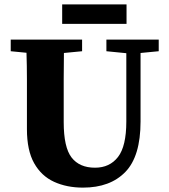

<svg xmlns="http://www.w3.org/2000/svg" viewBox="-20 -838 771 877"><path d="M466 -604V-657H705V-604L622 -596V-283Q622 -124 552.5 -52.5Q483 19 359 19Q285 19 227 -7.5Q169 -34 136 -92.5Q103 -151 103 -248V-357Q103 -416 103 -476.5Q103 -537 101 -597L29 -604V-657H355V-604L272 -596Q271 -537 271 -477Q271 -417 271 -357V-280Q271 -165 307 -118.5Q343 -72 414 -72Q481 -72 519 -121Q557 -170 557 -283V-595ZM264 -729V-818H558V-729Z"/></svg>

Font: Source Serif 4
Style: Bold
Weight: 700
Designer: Frank Grießhammer
Foundry: Adobe
Version: Version 4.005;hotconv 1.1.0;makeotfexe 2.6.0